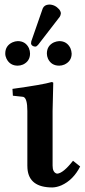

<svg xmlns="http://www.w3.org/2000/svg" viewBox="-20 -804 369 836"><path d="M193.8 -784.2Q218.8 -784.2 237.3 -763.7Q244.6 -754.4 245.1 -746.1Q244.1 -736.8 240.2 -731L146 -608.9Q139.6 -601.6 134.8 -601.1Q120.6 -601.1 115.7 -611.8Q115.2 -613.8 115.2 -615.2Q115.7 -621.1 116.2 -624L166 -767.1Q172.9 -783.2 193.8 -784.2ZM184.1 -570.8Q184.1 -605 214.8 -619.6Q226.6 -624.5 237.8 -625Q271.5 -625 286.6 -594.2Q291.5 -582.5 292 -570.8Q292 -537.6 260.7 -522.9Q249.5 -518.1 237.8 -518.1Q203.6 -518.1 189 -548.3Q184.1 -559.6 184.1 -570.8ZM2.9 -570.8Q2.9 -605 34.2 -619.6Q45.4 -624.5 57.1 -625Q91.3 -625 106 -594.2Q110.8 -582.5 110.8 -570.8Q110.8 -537.6 80.1 -522.9Q68.4 -518.1 57.1 -518.1Q23.4 -518.1 8.3 -548.3Q2.9 -559.6 2.9 -570.8ZM99.1 -320.8Q99.1 -377.4 81.1 -382.3Q78.6 -382.8 77.1 -382.8L36.1 -387.2L34.2 -417Q168 -435.5 205.1 -446.8Q210.9 -445.8 211.9 -443.8Q211.9 -442.4 209 -321.3V-83Q209 -55.2 225.1 -48.8Q227.5 -48.3 229 -47.9Q254.9 -49.3 297.9 -104L329.1 -79.1Q298.8 -20 247.6 2.9Q227.1 11.7 208 12.2Q106 12.2 99.6 -69.8Q99.1 -76.7 99.1 -83Z"/></svg>

Font: Linux Libertine O
Style: Semibold
Weight: 700
Designer: Philipp H. Poll
Foundry: Philipp H. Poll
Version: Version 5.0.0